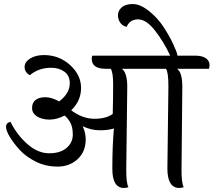

<svg xmlns="http://www.w3.org/2000/svg" viewBox="-20 -927 1059 952"><path d="M611 -497 606 -85Q606 -17 617 1Q606 5 595 5Q537 5 537 -90Q537 -209 545 -290Q516 -281 474.5 -281Q433 -281 390 -301Q405 -269 405 -236Q405 -175 365 -138Q325 -101 266 -101Q207 -101 158.5 -125Q110 -149 79 -182.5Q48 -216 29 -247.5Q10 -279 10 -298.5Q10 -318 32 -323Q64 -258 116 -212.5Q168 -167 223.5 -167Q279 -167 310 -193.5Q341 -220 341 -259.5Q341 -299 327 -322Q313 -345 300 -354Q262 -334 225.5 -334Q189 -334 164 -349.5Q139 -365 139 -391.5Q139 -418 156.5 -431.5Q174 -445 205 -445Q236 -445 273 -424Q326 -464 326 -514Q326 -552 299.5 -571.5Q273 -591 234 -591Q171 -591 128 -554Q102 -569 102 -594.5Q102 -620 129.5 -637Q157 -654 198 -654Q273 -654 327.5 -604.5Q382 -555 382 -491Q382 -427 333 -380Q390 -338 448 -338Q506 -338 539 -362Q541 -446 541 -507.5Q541 -569 529 -586H504Q435 -586 435 -635Q435 -646 438 -651H824Q792 -720 748.5 -775.5Q705 -831 664.5 -831Q624 -831 608 -794Q588 -798 576.5 -814Q565 -830 565 -852Q565 -874 583.5 -890.5Q602 -907 638.5 -907Q675 -907 718.5 -872.5Q762 -838 791.5 -792.5Q821 -747 839.5 -707Q858 -667 860 -651H949Q982 -651 1000.5 -638.5Q1019 -626 1019 -603Q1019 -595 1016 -586H858Q884 -568 884 -497L880 -85Q880 -17 891 1Q880 5 869 5Q810 5 810 -92L815 -499Q815 -569 803 -586H584Q611 -567 611 -497Z"/></svg>

Font: Laila
Style: Regular
Weight: 400
Designer: Hitesh Malaviya
Foundry: Indian Type Foundry
Version: Version 1.302;PS 1.0;hotconv 1.0.78;makeotf.lib2.5.61930; tt